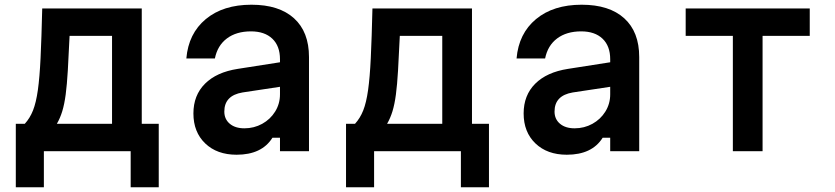

<svg xmlns="http://www.w3.org/2000/svg" viewBox="-20 -641 3540 814"><path d="M47 153V-116H85Q107 -140 120 -173Q133 -206 140.5 -259Q148 -312 152 -395.5Q156 -479 159 -605H581V-116H653V153H534V0H166V153ZM221 -116H455V-489H275Q271 -402 267.5 -342Q264 -282 258.5 -240.5Q253 -199 244 -169.5Q235 -140 221 -116Z M1135 -57Q1090 15 983 15Q900 15 850 -33Q800 -81 800 -160Q800 -237 849 -286Q898 -335 988 -349L1167 -377V-390Q1167 -446 1134.5 -477Q1102 -508 1044 -508Q982 -508 942 -478Q902 -448 891 -393H770Q779 -499 852.5 -560Q926 -621 1046 -621Q1163 -621 1226.5 -563.5Q1290 -506 1290 -399V0H1167V-57ZM931 -168Q931 -136 954 -116.5Q977 -97 1016 -97Q1057 -97 1091.5 -116Q1126 -135 1146.5 -168Q1167 -201 1167 -241V-273L1008 -249Q931 -236 931 -168Z M1447 153V-116H1485Q1507 -140 1520 -173Q1533 -206 1540.5 -259Q1548 -312 1552 -395.5Q1556 -479 1559 -605H1981V-116H2053V153H1934V0H1566V153ZM1621 -116H1855V-489H1675Q1671 -402 1667.5 -342Q1664 -282 1658.5 -240.5Q1653 -199 1644 -169.5Q1635 -140 1621 -116Z M2535 -57Q2490 15 2383 15Q2300 15 2250 -33Q2200 -81 2200 -160Q2200 -237 2249 -286Q2298 -335 2388 -349L2567 -377V-390Q2567 -446 2534.5 -477Q2502 -508 2444 -508Q2382 -508 2342 -478Q2302 -448 2291 -393H2170Q2179 -499 2252.5 -560Q2326 -621 2446 -621Q2563 -621 2626.5 -563.5Q2690 -506 2690 -399V0H2567V-57ZM2331 -168Q2331 -136 2354 -116.5Q2377 -97 2416 -97Q2457 -97 2491.5 -116Q2526 -135 2546.5 -168Q2567 -201 2567 -241V-273L2408 -249Q2331 -236 2331 -168Z M3087 0V-489H2887V-605H3413V-489H3213V0Z"/></svg>

Font: Martian Mono Medium
Style: Regular
Weight: 500
Monospace: yes
Designer: Roman Shamin
Foundry: Evil Martians
Version: Version 1.000; ttfautohint (v1.8.4.7-5d5b)